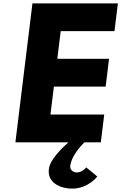

<svg xmlns="http://www.w3.org/2000/svg" viewBox="-20 -845 720 1140"><path d="M679.9 -825H172.7L71.4 0H386.4C345.7 36 277 103 270.2 158C259.5 245 345.4 275 408.3 275C503.9 275 557.7 203 557.7 203L492.3 149C492.3 149 468.7 179 437 179C416.5 179 394 165 397.1 140C405.6 70 481.6 0 481.6 0H578.6L598.9 -165H279.6L300 -331H607.3L627.5 -496H320.3L340.4 -660H659.7Z"/></svg>

Font: Hussar
Style: BdSuprExtOblOne
Weight: 700
Foundry: Cannot Into Space Fonts
Version: Version 2.00